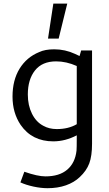

<svg xmlns="http://www.w3.org/2000/svg" viewBox="-20 -752 589 1035"><path d="M296.2 -543.8H238.8L267.5 -732.5H342.5ZM267.5 10Q152.5 10 91.2 -78.8Q47.5 -143.8 47.5 -231.2Q47.5 -320 85.6 -381.9Q123.8 -443.8 191.2 -471.2Q222.5 -486.2 272.5 -486.2Q331.2 -486.2 385 -461.2L408.8 -450L417.5 -480H476.2V22.5Q476.2 88.8 461.2 128.8Q446.2 168.8 410 202.5Q380 231.2 335.6 246.9Q291.2 262.5 236.2 262.5Q201.2 262.5 160.6 253.8Q120 245 90 231.2L111.2 173.8Q182.5 198.8 225 198.8Q300 198.8 342.5 162.5Q385 126.2 392.5 60Q393.8 46.2 393.8 -10V-22.5Q331.2 10 267.5 10ZM393.8 -82.5V-396.2Q337.5 -421.2 282.5 -421.2Q207.5 -421.2 168.8 -372.5Q130 -323.8 130 -242.5Q130 -183.8 152.5 -138.8Q175 -93.8 213.8 -73.8Q245 -56.2 286.2 -56.2Q348.8 -56.2 393.8 -82.5Z"/></svg>

Font: Cambay
Style: Regular
Weight: 400
Designer: Pooja Saxena
Foundry: Pooja Saxena
Version: Version 1.181;PS 001.181;hotconv 1.0.70;makeotf.lib2.5.58329